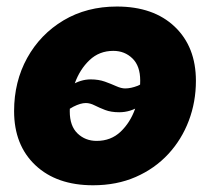

<svg xmlns="http://www.w3.org/2000/svg" viewBox="-20 -547 633 579"><path d="M260.7 11.7Q150.9 11.7 86.7 -48.8Q22.5 -109.4 22.5 -211.9Q22.5 -300.8 62 -372.3Q101.6 -443.8 171.6 -485.6Q241.7 -527.3 332.5 -527.3Q442.9 -527.3 506.8 -466.6Q570.8 -405.8 570.8 -303.2Q570.8 -239.7 549.3 -182.9Q527.8 -126 487.3 -82.3Q446.8 -38.6 389.4 -13.4Q332 11.7 260.7 11.7ZM271.5 -122.1Q314.5 -122.1 343.8 -149.9Q373 -177.7 387.9 -220Q402.8 -262.2 402.8 -304.2Q402.8 -348.1 379.4 -370.8Q356 -393.6 321.8 -393.6Q279.3 -393.6 250 -365.7Q220.7 -337.9 205.6 -295.9Q190.4 -253.9 190.4 -210.9Q190.4 -167 213.9 -144.5Q237.3 -122.1 271.5 -122.1ZM152.8 -187.5 118.7 -221.7Q164.1 -270.5 193.6 -289.1Q223.1 -307.6 253.4 -307.6Q277.3 -307.6 296.4 -300.8Q315.4 -293.9 330.6 -287.1Q345.7 -280.3 357.4 -280.3Q374.5 -280.3 395.3 -288.3Q416 -296.4 434.6 -330.1L475.1 -298.8Q432.1 -248 403.1 -228.3Q374 -208.5 339.4 -208.5Q314.9 -208.5 297.1 -215.3Q279.3 -222.2 265.4 -229.2Q251.5 -236.3 238.8 -236.3Q223.1 -236.3 201.4 -225.3Q179.7 -214.4 152.8 -187.5Z"/></svg>

Font: Inter Display ExtraBold
Style: Italic
Weight: 800
Italic angle: -9.39999°
Designer: Rasmus Andersson
Foundry: rsms
Version: Version 4.000;git-a52131595